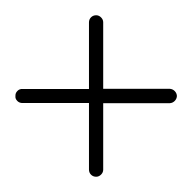

<svg xmlns="http://www.w3.org/2000/svg" viewBox="-120 -640 792 792"><g transform="rotate(45 276.0 -244.0)"><path d="M512 -9Q503 0 491 0Q479 0 470 -9L276 -203L82 -9Q73 0 61 0Q48 0 41 -9Q32 -17 32 -29.5Q32 -42 41 -50L235 -244L41 -438Q32 -447 32 -459Q32 -471 41 -480Q49 -488 61.5 -488Q74 -488 82 -480L276 -286L470 -480Q479 -488 491 -488Q503 -488 512 -480Q520 -471 520 -459Q520 -447 512 -438L318 -244L512 -50Q520 -42 520 -29.5Q520 -17 512 -9Z"/></g></svg>

Font: Hanken Light
Style: Light
Weight: 300
Designer: Alfredo Marco Pradil
Foundry: Hanken Design Co.
Version: Version 2.06 2014